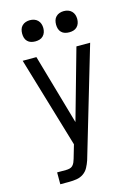

<svg xmlns="http://www.w3.org/2000/svg" viewBox="-139 -1021 777 1094"><g transform="rotate(-15 250.0 -474.0)"><path d="M76 0V-70H129Q139 -70 150 -72.5Q161 -75 168.5 -83Q176 -91 180 -101Q184 -111 187 -121L210 -200L51 -735H132L251 -320L368 -735H449L262 -102Q261 -99 260.5 -97Q260 -95 259 -92Q252 -71 241.5 -51.5Q231 -32 213 -19.5Q195 -7 173 -3.5Q151 0 129 0ZM350 -823Q337 -823 325 -826.5Q313 -830 304 -839Q295 -848 291.5 -860Q288 -872 288 -885Q288 -898 291.5 -910Q295 -922 304 -931Q313 -940 325 -944Q337 -948 350 -948Q363 -948 375 -944Q387 -940 396 -931Q405 -922 409 -910Q413 -898 413 -885Q413 -872 409 -860Q405 -848 396 -839Q387 -830 375 -826.5Q363 -823 350 -823ZM150 -823Q137 -823 125 -826.5Q113 -830 104 -839Q95 -848 91.5 -860Q88 -872 88 -885Q88 -898 91.5 -910Q95 -922 104 -931Q113 -940 125 -944Q137 -948 150 -948Q163 -948 175 -944Q187 -940 196 -931Q205 -922 209 -910Q213 -898 213 -885Q213 -872 209 -860Q205 -848 196 -839Q187 -830 175 -826.5Q163 -823 150 -823Z"/></g></svg>

Font: Iosevka SS18
Style: Regular
Weight: 400
Monospace: yes
Designer: Belleve Invis
Foundry: Belleve Invis
Version: Version 25.1.1; ttfautohint (v1.8.4)